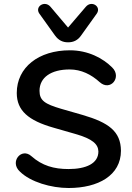

<svg xmlns="http://www.w3.org/2000/svg" viewBox="-20 -932 662 962"><path d="M324 10C472 10 586 -53 586 -177C585 -274 524 -318 394 -356L286 -387C205 -411 178 -428 178 -477C178 -544 236 -584 329 -584C387 -584 437 -559 480 -520C533 -473 592 -545 542 -594C496 -640 422 -680 330 -680C174 -680 64 -595 64 -466C64 -378 122 -328 249 -292L357 -261C445 -236 472 -209 473 -173C473 -113 412 -85 323 -85C250 -85 191 -102 138 -149C88 -195 26 -121 80 -72C133 -20 236 10 324 10ZM321 -720C348 -720 370 -730 387 -755L465 -864C489 -899 439 -932 410 -898L321 -794L233 -898C204 -932 153 -899 177 -864L255 -755C273 -730 294 -720 321 -720Z"/></svg>

Font: SN Pro Medium
Style: Regular
Weight: 500
Designer: Tobias Whetton
Foundry: Supernotes
Version: Version 1.003;Glyphs 3.3 (3324)